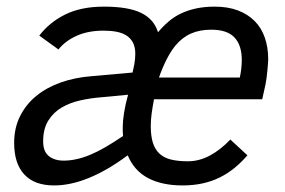

<svg xmlns="http://www.w3.org/2000/svg" viewBox="-20 -547 865 582"><path d="M446.8 -246.1Q442.4 -223.1 439.7 -203.1Q437 -183.1 437 -165Q437 -134.3 443.6 -113.8Q450.2 -93.3 463.9 -80.8Q477.5 -68.4 499 -63.2Q520.5 -58.1 549.8 -58.1Q583.5 -58.1 615.7 -75.2Q647.9 -92.3 678.2 -124L730 -76.2Q710.9 -54.2 690.2 -37.4Q669.4 -20.5 645.5 -8.8Q621.6 2.9 593.8 9Q565.9 15.1 533.2 15.1Q471.2 15.1 429 -7.1Q386.7 -29.3 367.2 -76.2Q305.2 -30.3 249.5 -7.6Q193.8 15.1 144 15.1Q84.5 15.1 53.7 -18.1Q22.9 -51.3 22.9 -113.8Q22.9 -159.2 40.8 -194.8Q58.6 -230.5 89.8 -256.1Q121.1 -281.7 163.8 -296.9Q206.5 -312 255.9 -315.9L381.8 -327.1L387.2 -352.1Q390.1 -369.6 390.1 -383.8Q390.1 -403.8 383.3 -417.2Q376.5 -430.7 363.8 -439Q351.1 -447.3 333.5 -450.7Q315.9 -454.1 293.9 -454.1Q247.1 -454.1 212.4 -438.5Q177.7 -422.9 157.2 -397L99.1 -439Q129.9 -479.5 178 -503.2Q226.1 -526.9 294.9 -526.9Q369.1 -526.9 408 -507.8Q446.8 -488.8 459 -449.2Q474.1 -467.3 491.2 -481.9Q508.3 -496.6 529.1 -506.3Q549.8 -516.1 575 -521.5Q600.1 -526.9 630.9 -526.9Q670.9 -526.9 701.2 -515.4Q731.4 -503.9 752 -483.2Q772.5 -462.4 782.7 -432.9Q793 -403.3 793 -367.2Q793 -362.3 792.2 -353Q791.5 -343.8 790.5 -333Q789.6 -322.3 788.1 -311.5Q786.6 -300.8 785.2 -293L774.9 -246.1ZM352.1 -163.1Q352.1 -179.7 356 -204.8Q359.9 -230 368.2 -259.8L285.2 -252Q254.4 -249.5 223.4 -242.7Q192.4 -235.8 167.2 -221.2Q142.1 -206.5 126.5 -181.6Q110.8 -156.7 110.8 -118.2Q110.8 -87.9 127.9 -74Q145 -60.1 172.9 -60.1Q191.9 -60.1 211.9 -64.5Q231.9 -68.8 253.7 -77.9Q275.4 -86.9 299.8 -101.1Q324.2 -115.2 353 -134.8Q352.1 -141.6 352.1 -148.4ZM707 -312Q712.9 -340.3 712.9 -365.2Q712.9 -409.7 690.9 -433.3Q668.9 -457 620.1 -457Q585.4 -457 558.8 -445.3Q532.2 -433.6 511.2 -408.2Q483.4 -373.5 461.9 -312Z"/></svg>

Font: Lorenzo Sans
Style: Italic
Weight: 400
Italic angle: -12°
Foundry: Intel Corporation
Version: Version 1.00; ttfautohint (v1.5)